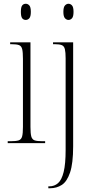

<svg xmlns="http://www.w3.org/2000/svg" viewBox="-20 -761 488 1021"><path d="M117 -655Q105 -655 98 -664Q91 -673 91 -698Q91 -723 98 -732Q105 -741 117 -741Q128 -741 136 -732Q144 -723 144 -698Q144 -673 136 -664Q128 -655 117 -655ZM21 0V-10H36Q65 -10 79 -14.5Q93 -19 97.5 -35Q102 -51 102 -86V-448Q102 -483 98 -499.5Q94 -516 81.5 -521Q69 -526 41 -526H34V-536H142V-86Q142 -51 146.5 -35Q151 -19 164.5 -14.5Q178 -10 207 -10H220V0ZM344 -655Q334 -655 325.5 -664Q317 -673 317 -698Q317 -723 325.5 -732Q334 -741 344 -741Q355 -741 363 -732Q371 -723 371 -698Q371 -673 363 -664Q355 -655 344 -655ZM237 240V230H242Q269 230 288.5 213Q308 196 318.5 153.5Q329 111 329 37V-451Q329 -483 325 -499.5Q321 -516 308.5 -521Q296 -526 272 -526H262V-536H369V17Q369 108 352.5 156.5Q336 205 308.5 222.5Q281 240 247 240Z"/></svg>

Font: Noto Serif Display ExtraCondensed ExtraLight
Style: Regular
Weight: 200
Width: 2
Designer: Monotype Design Team
Foundry: Monotype Imaging Inc.
Version: Version 2.009